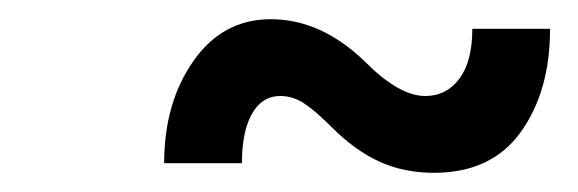

<svg xmlns="http://www.w3.org/2000/svg" viewBox="-20 -376 602 200"><path d="M432 -196Q401 -196 375.5 -207.5Q350 -219 325 -244Q308 -261 296.5 -268.5Q285 -276 272 -276Q253 -276 242.5 -257.5Q232 -239 232 -206H151Q151 -269 181.5 -312.5Q212 -356 262 -356Q315 -356 361 -311Q396 -276 423 -276Q445 -276 458.5 -294Q472 -312 472 -346H553Q553 -281 522.5 -238.5Q492 -196 432 -196Z"/></svg>

Font: Goli Bold
Style: Regular
Weight: 700
Designer: jaikishan Patel
Foundry: MagicType
Version: Version 1.000